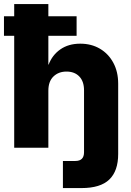

<svg xmlns="http://www.w3.org/2000/svg" viewBox="-26 -748 664 972"><path d="M386.7 204.1H292.5V66.9H355.5Q399.4 66.9 399.4 22.9V-291Q399.4 -335.9 375.5 -360.8Q351.6 -385.7 310.5 -385.7Q270.5 -385.7 244.6 -360.8Q218.8 -335.9 218.8 -288.6V0H45.9V-566.9H-5.9V-665.5H45.9V-727.5H218.8V-665.5H361.8V-566.9H218.8V-420.9H220.2Q238.3 -469.2 279.5 -498Q320.8 -526.9 380.4 -526.9Q436.5 -526.9 479.7 -501.5Q522.9 -476.1 547.6 -430.4Q572.3 -384.8 572.3 -324.2V31.2Q572.3 117.7 527.3 160.9Q482.4 204.1 386.7 204.1Z"/></svg>

Font: Inter Display Extra Bold
Style: Regular
Weight: 800
Designer: Rasmus Andersson
Foundry: rsms
Version: Version 4.000;git-4fc901f